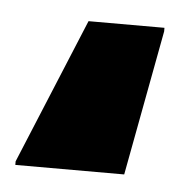

<svg xmlns="http://www.w3.org/2000/svg" viewBox="-30 -48 251 267"><g transform="rotate(5 95.0 86.0)"><path d="M0 190V185L84 -18H190V-13L152 190Z"/></g></svg>

Font: Saira SemiExpanded
Style: Bold
Weight: 700
Width: 6
Designer: Hector Gatti with collaboration of the Omnibus-Type team
Foundry: Omnibus-Type
Version: Version 1.101